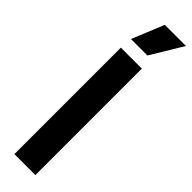

<svg xmlns="http://www.w3.org/2000/svg" viewBox="-317 -912 899 899"><g transform="rotate(45 132.5 -463.0)"><path d="M55 0V-705H194V0ZM169 -767H60L125 -926H265Z"/></g></svg>

Font: Bricolage Grotesque 24pt SemiCondensed
Style: Bold
Weight: 700
Width: 4
Designer: Mathieu Triay
Foundry: Atelier Triay
Version: Version 1.001;gftools[0.9.33.dev8+g029e19f]